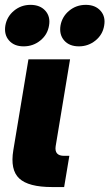

<svg xmlns="http://www.w3.org/2000/svg" viewBox="-25 -755 442 775"><path d="M185.1 0Q89.8 0 52.7 -34.7Q15.6 -69.3 28.8 -148.9L89.8 -515.6H257.8L199.7 -165Q193.8 -126 233.9 -126H254.9L233.9 0ZM293.5 -567.9Q254.9 -567.9 234.1 -591.6Q213.4 -615.2 219.2 -651.9Q225.6 -688 254.2 -711.7Q282.7 -735.4 321.3 -735.4Q359.4 -735.4 380.6 -711.7Q401.9 -688 395.5 -651.9Q389.6 -615.2 360.6 -591.6Q331.5 -567.9 293.5 -567.9ZM70.3 -567.9Q32.2 -567.9 11.5 -591.6Q-9.3 -615.2 -3.4 -651.9Q2.9 -688 31.5 -711.7Q60.1 -735.4 98.1 -735.4Q136.7 -735.4 158 -711.7Q179.2 -688 172.9 -651.9Q167 -615.2 137.9 -591.6Q108.9 -567.9 70.3 -567.9Z"/></svg>

Font: Inter Display ExtraBold
Style: Italic
Weight: 800
Italic angle: -9.39999°
Designer: Rasmus Andersson
Foundry: rsms
Version: Version 4.000;git-a52131595